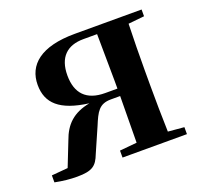

<svg xmlns="http://www.w3.org/2000/svg" viewBox="-100 -651 821 776"><g transform="rotate(-20 310.0 -263.0)"><path d="M305 0H582V-30L513 -36C511 -94 510 -179 510 -235V-301C510 -357 511 -443 513 -500L582 -507V-536H295C147 -536 83 -478 83 -393C83 -314 132 -268 254 -252C182 -238 145 -202 123 -140L82 -36L12 -30V0C47 7 77 10 107 10C173 10 191 -6 208 -50L254 -155C276 -208 290 -237 341 -237H381L379 -37L305 -30ZM381 -269H328C248 -269 209 -311 209 -388C209 -466 250 -504 320 -504H379L381 -301Z"/></g></svg>

Font: Source Han Serif CN
Style: Bold
Weight: 700
Designer: Ryoko NISHIZUKA 西塚涼子 (kana & ideographs); Frank Grießhammer (Latin, Greek & Cyrillic); Wenlong ZHANG 张文龙 (bopomofo); San
Foundry: Adobe
Version: Version 2.003;hotconv 1.1.1;makeotfexe 2.6.0